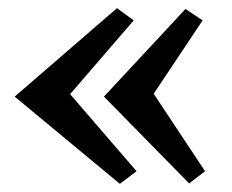

<svg xmlns="http://www.w3.org/2000/svg" viewBox="-20 -496 570 471"><path d="M235 -259 435 -474 477 -446 357 -266 483 -76 444 -46ZM16 -259 267 -476 308 -446 152 -265 315 -76 274 -45Z"/></svg>

Font: PT Serif Caption
Style: Semibold
Weight: 600
Designer: A.Korolkova, O.Umpeleva, V.Yefimov
Foundry: ParaType Ltd
Version: Version 1.00;May 2, 2020;FontCreator 12.0.0.2544 64-bit